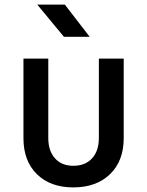

<svg xmlns="http://www.w3.org/2000/svg" viewBox="-20 -805 640 835"><path d="M299 10Q199 10 140.5 -47.5Q82 -105 82 -204V-550H190V-205Q190 -149 219 -116.5Q248 -84 299 -84Q351 -84 380.5 -116.5Q410 -149 410 -205V-550H518V-204Q518 -105 458.5 -47.5Q399 10 299 10ZM258 -645 142 -785H262L370 -645Z"/></svg>

Font: JetBrains Mono NL SemiBold
Style: Regular
Weight: 600
Designer: Philipp Nurullin, Konstantin Bulenkov
Foundry: JetBrains
Version: Version 2.304; ttfautohint (v1.8.4.7-5d5b)